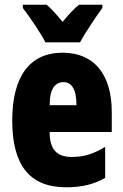

<svg xmlns="http://www.w3.org/2000/svg" viewBox="-20 -786 522 816"><path d="M173 -606H320C341 -645 387 -714 415 -752V-766H316C296 -750 273 -726 246 -693C220 -725 198 -749 178 -766H77V-752C103 -719 156 -641 173 -606ZM246 -562C105 -562 32 -459 32 -274C32 -90 101 10 261 10C325 10 379 -2 427 -30V-162C376 -131 336 -119 285 -119C221 -119 191 -151 191 -225H455V-310C455 -472 378 -562 246 -562ZM250 -437C283 -437 305 -409 305 -339H191C191 -411 216 -437 250 -437Z"/></svg>

Font: Noto Sans Georgian ExtraCondensed Black
Style: Regular
Weight: 900
Width: 2
Designer: Monotype Design Team, Akaki Razmadze
Foundry: Google LLC
Version: Version 2.005